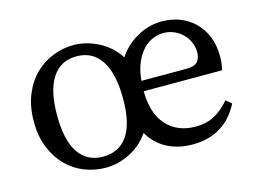

<svg xmlns="http://www.w3.org/2000/svg" viewBox="-75 -616 1017 758"><g transform="rotate(-15 434.0 -237.5)"><path d="M274 -442Q209 -442 174.5 -390Q140 -338 140 -236Q140 -135 174.5 -83.5Q209 -32 274 -32Q340 -32 374.5 -82Q409 -132 409 -233Q409 -335 374.5 -388.5Q340 -442 274 -442ZM820 -103Q791 -46 743 -16.5Q695 13 628 13Q568 13 523 -11.5Q478 -36 452 -81Q420 -35 372 -11Q324 13 274 13Q230 13 189 -2.5Q148 -18 116 -49.5Q84 -81 64.5 -127.5Q45 -174 45 -236Q45 -298 64.5 -345.5Q84 -393 116.5 -424.5Q149 -456 190 -472Q231 -488 274 -488Q325 -488 375 -462.5Q425 -437 456 -389Q486 -435 534 -461.5Q582 -488 634 -488Q674 -488 708 -475Q742 -462 767.5 -437Q793 -412 807.5 -376.5Q822 -341 822 -295Q822 -278 820 -264Q818 -250 815 -240H495Q496 -148 540 -100Q584 -52 658 -52Q706 -52 740 -72.5Q774 -93 797 -122ZM629 -442Q608 -442 586.5 -433.5Q565 -425 546.5 -406Q528 -387 514.5 -356.5Q501 -326 497 -282H679Q714 -282 726.5 -296Q739 -310 739 -334Q739 -355 731 -374.5Q723 -394 708 -409Q693 -424 673 -433Q653 -442 629 -442Z"/></g></svg>

Font: Source Serif Pro
Style: Regular
Weight: 400
Designer: Frank Grießhammer
Foundry: Adobe Systems Incorporated
Version: Version 2.000;PS 1.000;hotconv 16.6.51;makeotf.lib2.5.65220